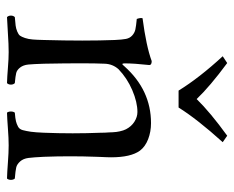

<svg xmlns="http://www.w3.org/2000/svg" viewBox="-82 -602 688 565"><g transform="rotate(90 262.5 -319.0)"><path d="M246.1 -500Q208.5 -561 145 -629.9L165 -643.1Q234.4 -591.8 271 -553.2Q310.1 -593.3 378.9 -643.1L397.9 -629.9Q330.1 -554.7 295.9 -500ZM174.8 -340.8Q244.6 -418.9 341.8 -418.9Q367.2 -418.9 389.2 -410.4Q411.1 -401.9 422.9 -386.2Q442.4 -359.4 442.4 -301.3Q442.4 -295.4 442.1 -288.1Q441.9 -280.8 441.4 -272Q440.9 -263.2 440.9 -257.8Q438 -180.7 440.9 -104Q442.4 -73.2 444.3 -58.1Q446.3 -43 454.6 -33.7Q462.9 -24.4 472.4 -22.2Q481.9 -20 504.9 -18.1Q508.8 -13.7 508.8 -6.6Q508.8 0.5 504.9 4.9Q486.3 4.4 457.3 2.2Q428.2 0 407.2 0Q386.7 0 357.9 2.2Q329.1 4.4 311 4.9Q307.6 0.5 307.6 -6.6Q307.6 -13.7 311 -18.1Q328.6 -19.5 336.4 -21.5Q344.2 -23.4 352.1 -27.6Q359.9 -31.7 362.5 -41.7Q365.2 -51.8 367.2 -65.4Q369.1 -79.1 370.1 -104Q373.5 -189 370.1 -271Q370.1 -273.9 369.9 -283Q369.6 -292 369.1 -295.4L368.7 -306.2Q368.2 -313.5 367.7 -317.4Q367.2 -321.3 366 -326.9Q364.7 -332.5 363.3 -336.9Q361.8 -341.3 359.9 -345.2Q351.6 -361.3 337.6 -370.1Q323.7 -378.9 309.1 -378.9Q280.3 -378.9 244.9 -363.8Q209.5 -348.6 183.1 -323.2Q168 -306.2 167 -283.2Q164.6 -229.5 167 -104Q168 -72.8 169.4 -57.9Q170.9 -43 178.2 -33.7Q185.5 -24.4 194.3 -22.2Q203.1 -20 224.1 -18.1Q228.5 -13.7 228.5 -6.6Q228.5 0.5 224.1 4.9Q205.6 4.4 179 2.2Q152.3 0 132.8 0Q110.4 0 78.4 2.2Q46.4 4.4 29.8 4.9Q25.4 0.5 25.4 -6.6Q25.4 -13.7 29.8 -18.1Q46.4 -19.5 54.7 -20.5Q63 -21.5 72 -25.1Q81.1 -28.8 84.5 -33.4Q87.9 -38.1 91.3 -48.1Q94.7 -58.1 95.7 -70.8Q96.7 -82.5 97.2 -104Q100.6 -225.1 97.2 -312Q96.2 -334 94 -345.2Q91.8 -356.4 84 -363.5Q76.2 -370.6 66.4 -372.8Q56.6 -375 35.2 -377Q31.2 -388.7 33.2 -394Q115.7 -404.8 159.2 -420.9Q170.9 -420.9 170.9 -414.1Q166 -369.6 166 -340.8Q166 -329.1 173.8 -339.8Z"/></g></svg>

Font: Linux Libertine Display G
Style: Regular
Weight: 400
Designer: Philipp H. Poll
Foundry: Philipp H. Poll
Version: Version 5.0.9